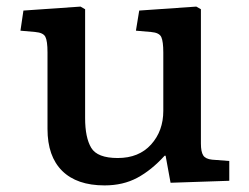

<svg xmlns="http://www.w3.org/2000/svg" viewBox="-20 -548 756 582"><path d="M297 14Q213 14 168.5 -30Q124 -74 124 -157V-389Q124 -424 117.5 -436.5Q111 -449 87 -451L42 -455L51 -516L224 -528L238 -520V-190Q238 -131 256.5 -100Q275 -69 337 -69Q401 -69 438 -110Q475 -151 475 -212V-389Q475 -422 469 -435.5Q463 -449 438 -451L392 -455L402 -516L575 -528L589 -520V-113Q589 -88 596 -77Q603 -66 623 -64L675 -60V0L497 6L482 -76H479Q439 -32 396 -9Q353 14 297 14Z"/></svg>

Font: Literata 7pt Medium
Style: Regular
Weight: 500
Designer: Latin by Veronika Burian and Jose Scaglione. Greek by Irene Vlachou. Cyrillic by Vera Evstafieva.
Foundry: TypeTogether
Version: Version 3.002